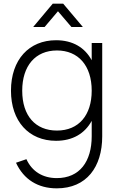

<svg xmlns="http://www.w3.org/2000/svg" viewBox="-20 -775 649 1050"><path d="M224 -627.5 297 -713.5 370.5 -627.5H433L325.5 -755H268.5L161.5 -627.5ZM286.5 -555C139.5 -555 40 -449.5 40 -279C40 -112 137.5 -5 286.5 -5C377 -5 443.5 -44.5 481.5 -114V-30C481.5 108 416 199 290.5 199C214.5 199 155 163 124.5 95.5L67.5 115C110 207 188 255 290.5 255C453.5 255 539 138 539 -29.5V-540H481.5V-445.5C444 -515 378 -555 286.5 -555ZM291.5 -61C174 -61 101.5 -141.5 101.5 -279C101.5 -414.5 173 -499 291.5 -499C407.5 -499 481.5 -417 481.5 -279C481.5 -146 411.5 -61 291.5 -61Z"/></svg>

Font: Vela Sans Light
Style: Regular
Weight: 300
Designer: Principal design: Mikhail Sharanda - project Manrope.
Design modification: Ravid Balaliev
Foundry: Mikhail Sharanda
Version: Version 1.001